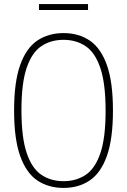

<svg xmlns="http://www.w3.org/2000/svg" viewBox="-20 -911 622 940"><path d="M291 9Q217 9 162.8 -27.5Q108.5 -64 78.8 -147.2Q49 -230.5 49 -370Q49 -509.5 78.8 -592.8Q108.5 -676 162.8 -712.5Q217 -749 291 -749Q365 -749 419.2 -712.5Q473.5 -676 503.2 -592.8Q533 -509.5 533 -370Q533 -230.5 503.2 -147.2Q473.5 -64 419.2 -27.5Q365 9 291 9ZM291 -24Q353 -24 399.2 -54.8Q445.5 -85.5 471.2 -160.5Q497 -235.5 497 -368Q497 -502.5 471.2 -578.2Q445.5 -654 399.2 -685Q353 -716 291 -716Q229 -716 182.8 -685.2Q136.5 -654.5 110.8 -579.5Q85 -504.5 85 -372Q85 -237.5 110.8 -161.8Q136.5 -86 182.8 -55Q229 -24 291 -24ZM171 -862V-891H411V-862Z"/></svg>

Font: Encode Sans Condensed Condensed Thin
Style: Regular
Weight: 100
Width: 3
Designer: Multiple Designers
Foundry: Impallari Type
Version: Version 3.000; ttfautohint (v1.8.3) -l 8 -r 50 -G 200 -x 14 